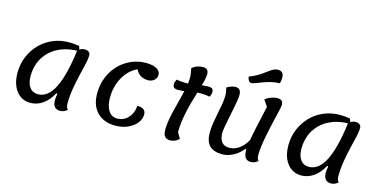

<svg xmlns="http://www.w3.org/2000/svg" viewBox="-82 -1288 3467 1750"><g transform="rotate(15 1652.0 -413.0)"><path d="M258 25Q204 25 163 -4Q122 -33 99 -86Q76 -139 76 -210Q76 -293 105.5 -363.5Q135 -434 187 -487.5Q239 -541 309 -570.5Q379 -600 460 -600Q506 -600 554 -592Q560 -582 563 -570Q566 -558 566 -545Q479 -545 411 -520Q343 -495 295.5 -449.5Q248 -404 223.5 -344Q199 -284 199 -213Q199 -145 227 -107Q255 -69 306 -69Q399 -69 459 -188Q519 -307 549 -545Q560 -559 577.5 -567Q595 -575 613 -575Q638 -575 652.5 -563.5Q667 -552 667 -530Q667 -497 655 -446.5Q643 -396 628 -333Q613 -270 601 -199Q589 -128 589 -55Q589 -20 607 -3Q591 12 574 18.5Q557 25 540 25Q506 25 488 4Q470 -17 470 -57Q470 -70 472 -85.5Q474 -101 477 -117L467 -122Q431 -52 376.5 -13.5Q322 25 258 25Z M1061 25Q952 25 889 -39Q826 -103 826 -217Q826 -299 854 -369Q882 -439 931.5 -490.5Q981 -542 1046.5 -571Q1112 -600 1187 -600Q1250 -600 1286.5 -579.5Q1323 -559 1323 -523Q1323 -493 1299.5 -472.5Q1276 -452 1241 -452Q1207 -452 1176 -468Q1145 -484 1125 -524Q1075 -502 1035 -456Q995 -410 972 -347.5Q949 -285 949 -211Q949 -132 978.5 -87Q1008 -42 1060 -42Q1103 -42 1135.5 -63.5Q1168 -85 1187.5 -121Q1207 -157 1209 -202Q1247 -202 1268.5 -187.5Q1290 -173 1290 -141Q1290 -96 1259 -58Q1228 -20 1176 2.5Q1124 25 1061 25Z M1578 25Q1560 25 1545 18.5Q1530 12 1520.5 -6.5Q1511 -25 1511 -60Q1511 -103 1520.5 -156Q1530 -209 1544.5 -266Q1559 -323 1573.5 -379Q1588 -435 1597.5 -484.5Q1607 -534 1607 -570Q1607 -592 1603.5 -614.5Q1600 -637 1595 -659Q1612 -677 1640 -687.5Q1668 -698 1695 -698Q1724 -698 1737 -685Q1750 -672 1750 -642Q1750 -614 1738 -568.5Q1726 -523 1708 -465.5Q1690 -408 1672 -342Q1654 -276 1642 -205.5Q1630 -135 1630 -65L1662 -11Q1643 8 1620.5 16.5Q1598 25 1578 25ZM1527 -438Q1501 -438 1490.5 -448Q1480 -458 1480 -477Q1480 -488 1483.5 -500.5Q1487 -513 1496 -526Q1513 -521 1540 -519Q1567 -517 1587 -517Q1637 -517 1688.5 -528Q1740 -539 1792 -539Q1819 -539 1828.5 -528.5Q1838 -518 1838 -499Q1838 -489 1834.5 -476.5Q1831 -464 1822 -452Q1806 -457 1780 -459Q1754 -461 1734 -461Q1685 -461 1632.5 -449.5Q1580 -438 1527 -438Z M2070 25Q1988 25 1949 -15Q1910 -55 1910 -137Q1910 -181 1917.5 -229Q1925 -277 1935 -325Q1945 -373 1952.5 -416.5Q1960 -460 1960 -496Q1960 -518 1957 -537.5Q1954 -557 1949 -573Q1969 -585 1991 -592.5Q2013 -600 2027 -600Q2056 -600 2069.5 -585Q2083 -570 2083 -535Q2083 -513 2076.5 -475.5Q2070 -438 2061 -393Q2052 -348 2043 -303Q2034 -258 2027.5 -221Q2021 -184 2021 -164Q2021 -107 2045.5 -78Q2070 -49 2116 -49Q2175 -49 2225 -92.5Q2275 -136 2303 -212L2296 -60L2261 -78Q2240 -48 2208 -24.5Q2176 -1 2140 12Q2104 25 2070 25ZM2338 25Q2304 25 2287.5 2Q2271 -21 2271 -70Q2271 -97 2279.5 -149Q2288 -201 2306 -287Q2324 -373 2353 -498L2312 -558Q2326 -570 2345.5 -579.5Q2365 -589 2386 -594.5Q2407 -600 2425 -600Q2455 -600 2467.5 -587.5Q2480 -575 2480 -545Q2480 -538 2473.5 -510.5Q2467 -483 2457 -440.5Q2447 -398 2435.5 -347.5Q2424 -297 2413.5 -244Q2403 -191 2396.5 -142.5Q2390 -94 2390 -55Q2390 -17 2407 -2Q2377 25 2338 25ZM2157 -671Q2144 -671 2134.5 -683.5Q2125 -696 2120 -721Q2170 -740 2205 -762Q2240 -784 2266.5 -804.5Q2293 -825 2316 -838Q2339 -851 2365 -851Q2419 -851 2419 -790Q2419 -774 2417 -760.5Q2415 -747 2410 -736Q2367 -736 2328.5 -726Q2290 -716 2256.5 -703.5Q2223 -691 2198 -681Q2173 -671 2157 -671Z M2814 25Q2760 25 2719 -4Q2678 -33 2655 -86Q2632 -139 2632 -210Q2632 -293 2661.5 -363.5Q2691 -434 2743 -487.5Q2795 -541 2865 -570.5Q2935 -600 3016 -600Q3062 -600 3110 -592Q3116 -582 3119 -570Q3122 -558 3122 -545Q3035 -545 2967 -520Q2899 -495 2851.5 -449.5Q2804 -404 2779.5 -344Q2755 -284 2755 -213Q2755 -145 2783 -107Q2811 -69 2862 -69Q2955 -69 3015 -188Q3075 -307 3105 -545Q3116 -559 3133.5 -567Q3151 -575 3169 -575Q3194 -575 3208.5 -563.5Q3223 -552 3223 -530Q3223 -497 3211 -446.5Q3199 -396 3184 -333Q3169 -270 3157 -199Q3145 -128 3145 -55Q3145 -20 3163 -3Q3147 12 3130 18.5Q3113 25 3096 25Q3062 25 3044 4Q3026 -17 3026 -57Q3026 -70 3028 -85.5Q3030 -101 3033 -117L3023 -122Q2987 -52 2932.5 -13.5Q2878 25 2814 25Z"/></g></svg>

Font: Lemonada
Style: Regular
Weight: 400
Designer: Mohamed Gaber (Arabic), Eduardo Tunni (Latin)
Foundry: Kief Type Foundry
Version: Version 4.005